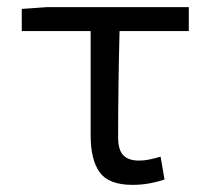

<svg xmlns="http://www.w3.org/2000/svg" viewBox="-20 -506 590 538"><path d="M234 -127Q234 -58 259.5 -23Q285 12 351 12Q377 12 400.5 7.5Q424 3 441 -3L430 -67Q413 -62 398.5 -59Q384 -56 369 -56Q340 -56 325.5 -71Q311 -86 311 -121Q311 -190 312 -265.5Q313 -341 315 -419H509V-486H111L41 -481V-419H234Z"/></svg>

Font: Codetta
Style: Regular
Weight: 400
Italic angle: -11°
Designer: Ulrich Proeller
Foundry: PROSA GmbH
Version: Version 2.00;September 29, 2018;FontCreator 11.5.0.2427 64-b